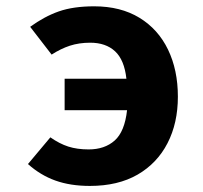

<svg xmlns="http://www.w3.org/2000/svg" viewBox="-20 -583 655 620"><path d="M284.1 -562.6Q369.7 -562.6 430.3 -525.6Q490.8 -488.7 522.6 -422.8Q554.4 -356.9 554.4 -270.8Q554.4 -185.6 521 -120.8Q487.7 -55.9 424.4 -19.2Q361 17.4 270.3 17.4Q207.2 17.4 158.7 0Q110.3 -17.4 70.3 -53.3L142.6 -139.5Q171.8 -119 200.5 -109.7Q229.2 -100.5 266.2 -100.5Q317.9 -100.5 350.3 -129.2Q382.6 -157.9 390.3 -227.2H188.7V-328.7H388.2Q381.5 -389.7 351.5 -417.4Q321.5 -445.1 271.3 -445.1Q235.4 -445.1 205.6 -435.4Q175.9 -425.6 146.7 -406.7L77.4 -496.4Q123.1 -529.7 170 -546.2Q216.9 -562.6 284.1 -562.6Z"/></svg>

Font: FiraCode Nerd Font Mono
Style: Bold
Weight: 700
Monospace: yes
Designer: Carrois Corporate, Edenspiekermann AG, Nikita Prokopov
Foundry: Carrois Corporate, Edenspiekermann AG, Nikita Prokopov
Version: Version 6.002;Nerd Fonts 3.3.0